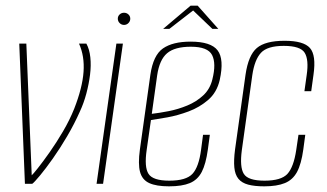

<svg xmlns="http://www.w3.org/2000/svg" viewBox="-20 -649 1153 678"><path d="M68 0 48 -495H73L92 -30Q96 -33 113.5 -55Q131 -77 155 -111Q179 -145 202.5 -185Q226 -225 242 -265Q271 -339 275 -395Q279 -451 259 -495H285Q296 -475 299 -446.5Q302 -418 298 -385.5Q294 -353 285 -319Q276 -285 262 -255Q243 -212 217.5 -168.5Q192 -125 166.5 -89Q141 -53 121 -29Q101 -5 94 0Z M321 0 391 -495H414L344 0ZM418 -561Q409 -561 402.5 -567.5Q396 -574 396 -583Q396 -592 402.5 -598Q409 -604 418 -604Q427 -604 433.5 -598Q440 -592 440 -583Q440 -574 433.5 -567.5Q427 -561 418 -561Z M577 9Q532 9 507 -2.5Q482 -14 474.5 -42Q467 -70 474 -121L511 -385Q521 -454 555.5 -478Q590 -502 653 -502Q725 -502 748.5 -471Q772 -440 756 -367Q746 -323 715.5 -296.5Q685 -270 646 -255.5Q607 -241 570.5 -234.5Q534 -228 513 -225L498 -120Q489 -59 504.5 -35Q520 -11 578 -11Q637 -11 659.5 -35Q682 -59 690 -120L697 -173H721L714 -121Q707 -70 692.5 -42Q678 -14 650.5 -2.5Q623 9 577 9ZM516 -247Q542 -250 575.5 -256.5Q609 -263 641.5 -276.5Q674 -290 698 -312.5Q722 -335 730 -369Q744 -425 729 -454.5Q714 -484 654 -484Q597 -484 570 -461Q543 -438 535 -383ZM556 -547 653 -629H678L751 -547H730L662 -612L578 -547Z M913 9Q879 9 856.5 3Q834 -3 822 -17.5Q810 -32 807.5 -57.5Q805 -83 810 -121L847 -385Q857 -454 887 -479.5Q917 -505 985 -505Q1052 -505 1074.5 -479.5Q1097 -454 1087 -385L1079 -327H1055L1063 -384Q1071 -438 1056 -462.5Q1041 -487 982 -487Q924 -487 901.5 -462.5Q879 -438 871 -384L834 -119Q826 -59 841 -35Q856 -11 914 -11Q973 -11 995 -35Q1017 -59 1026 -119L1034 -173H1058L1051 -121Q1044 -70 1029 -42Q1014 -14 986 -2.5Q958 9 913 9Z"/></svg>

Font: Alumni Sans Thin Thin
Style: Italic
Weight: 250
Italic angle: -8°
Version: Version 1.016